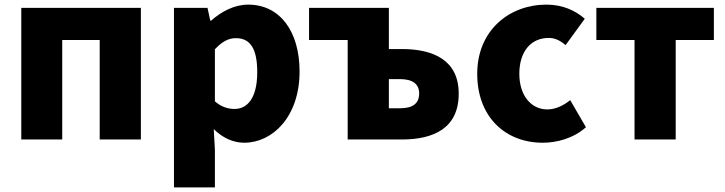

<svg xmlns="http://www.w3.org/2000/svg" viewBox="-20 -603 3136 830"><path d="M72 0H249V-430H411V0H589V-569H72Z M732 207H909V44L904 -45C942 -7 988 14 1036 14C1158 14 1275 -98 1275 -294C1275 -469 1189 -583 1053 -583C994 -583 938 -554 893 -514H889L877 -569H732ZM994 -132C967 -132 937 -140 909 -165V-390C940 -423 967 -438 1000 -438C1063 -438 1092 -391 1092 -291C1092 -177 1048 -132 994 -132Z M1483 0H1717C1855 0 1963 -49 1963 -198C1963 -342 1855 -391 1717 -391H1661V-569H1316V-430H1483ZM1661 -135V-261H1709C1765 -261 1792 -239 1792 -199C1792 -156 1765 -135 1709 -135Z M2326 14C2386 14 2458 -4 2513 -53L2445 -170C2416 -147 2382 -130 2346 -130C2276 -130 2225 -190 2225 -284C2225 -379 2274 -439 2352 -439C2377 -439 2399 -430 2425 -408L2508 -522C2465 -559 2411 -583 2342 -583C2183 -583 2043 -473 2043 -284C2043 -96 2166 14 2326 14Z M2723 0H2901V-430H3066V-569H2558V-430H2723Z"/></svg>

Font: Noto Sans CJK JP Black
Style: Regular
Weight: 900
Designer: Ryoko NISHIZUKA (kana & ideographs); Paul D. Hunt (Latin, Greek & Cyrillic); Wenlong ZHANG (bopomofo); Sandoll Communica
Foundry: Adobe Systems Incorporated
Version: Version 1.004;PS 1.004;hotconv 1.0.82;makeotf.lib2.5.63406